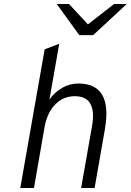

<svg xmlns="http://www.w3.org/2000/svg" viewBox="-20 -941 654 961"><path d="M81.5 0 203.5 -694 276.5 -722 227.5 -443Q254.5 -480.5 292.2 -501.8Q330 -523 372 -523Q545 -523 505 -294L453.5 0H386L440.5 -308.5Q467 -459.5 354.5 -459.5Q296.5 -459.5 256 -417.8Q215.5 -376 203 -304.5L150 0ZM377 -765 264 -921H325.5L420 -819L551 -921H614.5L446 -765Z"/></svg>

Font: Overpass Light
Style: Italic
Weight: 300
Italic angle: -10°
Designer: Delve Withrington, Dave Bailey, Thomas Jockin
Foundry: Delve Fonts LLC
Version: Version 4.000; ttfautohint (v1.8.3)